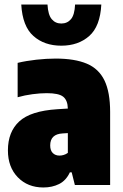

<svg xmlns="http://www.w3.org/2000/svg" viewBox="-20 -818 544 849"><path d="M172 11Q102.5 11 58.8 -34Q15 -79 15 -153Q15 -235 65.2 -281.2Q115.5 -327.5 233 -335L280 -338Q279 -375 259.2 -390.5Q239.5 -406 187 -406Q158 -406 123.8 -401.5Q89.5 -397 58 -388V-540Q95.5 -549 140.5 -554Q185.5 -559 226 -559Q310.5 -559 363.8 -536.5Q417 -514 442 -462.2Q467 -410.5 467 -323V0H311L297 -56H289Q272 -19.5 241.2 -4.2Q210.5 11 172 11ZM202 -175Q202 -152.5 213.5 -141.2Q225 -130 243 -130Q252 -130 261.5 -132.8Q271 -135.5 280 -142V-229.5L257 -228Q202 -225 202 -175ZM251 -616Q176 -616 127.8 -658.8Q79.5 -701.5 74 -798H190Q192.5 -752.5 208.8 -733.2Q225 -714 251 -714Q277.5 -714 293.8 -733.2Q310 -752.5 312 -798H428Q423 -701.5 374.5 -658.8Q326 -616 251 -616Z"/></svg>

Font: Encode Sans Condensed Condensed Black
Style: Regular
Weight: 900
Width: 3
Designer: Multiple Designers
Foundry: Impallari Type
Version: Version 3.000; ttfautohint (v1.8.3) -l 8 -r 50 -G 200 -x 14 